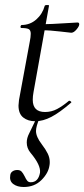

<svg xmlns="http://www.w3.org/2000/svg" viewBox="-20 -473 337 768"><path d="M54 -51Q54 -57 56 -73L99 -306Q103 -325 103 -338Q103 -352 95 -356.5Q87 -361 65 -361Q62 -361 62 -366Q62 -368 63.5 -370.5Q65 -373 66 -373Q100 -373 125 -395Q150 -417 159 -450Q161 -453 168 -453Q178 -453 176 -450L114 -104Q111 -88 111 -74Q111 -25 160 -25Q186 -25 208.5 -37Q231 -49 256 -70H257Q260 -70 263.5 -67Q267 -64 264 -62Q219 -23 185.5 -5.5Q152 12 121 12Q92 12 73 -3Q54 -18 54 -51ZM145 -352 147 -376Q179 -376 256 -381L290 -383Q297 -383 297 -376Q297 -368 286 -355Q275 -342 265 -342Q260 -342 220.5 -347Q181 -352 145 -352ZM21 228Q22 218 30 212.5Q38 207 49 207Q60 207 66 213Q72 219 79 233Q84 244 89 250Q94 256 103 256Q133 256 140 218Q144 188 102 138Q87 120 87 97Q87 79 97 60L126 0H138Q124 33 124 51Q124 74 147 104Q163 125 171 141.5Q179 158 179 175Q179 184 178 188Q174 219 146 247Q118 275 75 275Q49 275 33 263Q17 251 21 228Z"/></svg>

Font: Cormorant Infant
Style: Italic
Weight: 400
Italic angle: -10°
Designer: Christian Thalmann (Catharsis Fonts)
Foundry: Catharsis Fonts
Version: Version 4.000